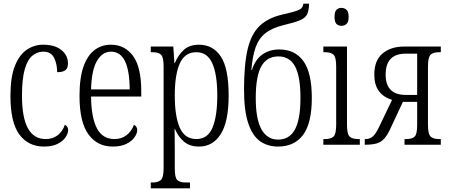

<svg xmlns="http://www.w3.org/2000/svg" viewBox="-20 -790 2451 1048"><path d="M220 10Q135 10 86 -55.5Q37 -121 37 -267Q37 -371 62 -432Q87 -493 127.5 -519.5Q168 -546 216 -546Q279 -546 315 -517Q351 -488 351 -444Q351 -417 336.5 -406.5Q322 -396 292 -396Q292 -440 275.5 -474Q259 -508 216 -508Q183 -508 156.5 -486Q130 -464 115 -411.5Q100 -359 100 -267Q100 -31 229 -31Q268 -31 295 -52Q322 -73 334 -109Q352 -100 352 -80Q352 -62 338 -41Q324 -20 295 -5Q266 10 220 10Z M595 10Q511 10 462.5 -57Q414 -124 414 -266Q414 -367 436.5 -428.5Q459 -490 497.5 -518Q536 -546 585 -546Q661 -546 706 -485Q751 -424 751 -292V-263H477Q478 -150 508.5 -90.5Q539 -31 605 -31Q643 -31 670.5 -52Q698 -73 711 -109Q729 -100 729 -80Q729 -62 714.5 -41Q700 -20 670.5 -5Q641 10 595 10ZM688 -302Q687 -407 661.5 -457.5Q636 -508 586 -508Q539 -508 509.5 -458Q480 -408 477 -302Z M803 238V206H814Q843 206 858 192.5Q873 179 873 128V-427Q873 -478 859 -491.5Q845 -505 814 -505H803V-536H926L932 -445H934Q952 -489 983 -517.5Q1014 -546 1066 -546Q1142 -546 1185 -482Q1228 -418 1228 -269Q1228 -126 1185 -58Q1142 10 1066 10Q1016 10 984.5 -16.5Q953 -43 935 -86H933Q933 -66 933.5 -37.5Q934 -9 934 24V131Q934 181 948.5 193.5Q963 206 992 206H1017V238ZM1052 -31Q1114 -31 1140 -93.5Q1166 -156 1166 -269Q1166 -383 1139 -444Q1112 -505 1052 -505Q989 -505 961.5 -444Q934 -383 934 -269Q934 -154 961.5 -92.5Q989 -31 1052 -31Z M1498 10Q1440 10 1398.5 -20Q1357 -50 1334.5 -118.5Q1312 -187 1312 -301Q1312 -439 1332 -522.5Q1352 -606 1398 -649.5Q1444 -693 1523 -711Q1571 -722 1594.5 -729.5Q1618 -737 1626 -746Q1634 -755 1636 -770H1667Q1666 -732 1656.5 -712Q1647 -692 1617.5 -679.5Q1588 -667 1528 -653Q1463 -637 1427 -607.5Q1391 -578 1374.5 -529.5Q1358 -481 1352 -408H1355Q1373 -465 1412 -492.5Q1451 -520 1505 -520Q1590 -520 1636 -456.5Q1682 -393 1682 -255Q1682 -118 1634.5 -54Q1587 10 1498 10ZM1498 -28Q1560 -28 1590 -83.5Q1620 -139 1620 -255Q1620 -373 1590.5 -427.5Q1561 -482 1500 -482Q1436 -482 1406 -427.5Q1376 -373 1376 -255Q1376 -139 1407.5 -83.5Q1439 -28 1498 -28Z M1844 -649Q1827 -649 1816.5 -659.5Q1806 -670 1806 -698Q1806 -726 1816.5 -736.5Q1827 -747 1844 -747Q1860 -747 1871.5 -736.5Q1883 -726 1883 -698Q1883 -670 1871.5 -659.5Q1860 -649 1844 -649ZM1745 0V-31H1755Q1786 -31 1800.5 -44.5Q1815 -58 1815 -109V-427Q1815 -478 1800.5 -491.5Q1786 -505 1755 -505H1745V-536H1874V-109Q1874 -58 1888.5 -44.5Q1903 -31 1934 -31H1944V0Z M1971 0V-31H1975Q2001 -31 2017.5 -47.5Q2034 -64 2052 -103L2120 -245Q2073 -259 2048 -293Q2023 -327 2023 -383Q2023 -460 2068 -498Q2113 -536 2187 -536H2386V-505H2376Q2345 -505 2330.5 -491.5Q2316 -478 2316 -427V-109Q2316 -58 2330.5 -44.5Q2345 -31 2376 -31H2386V0H2188V-31H2197Q2229 -31 2243 -44Q2257 -57 2257 -107V-234H2179L2110 -86Q2094 -52 2077 -33Q2060 -14 2035.5 -7Q2011 0 1971 0ZM2194 -272H2257V-497H2194Q2085 -497 2085 -383Q2085 -272 2194 -272Z"/></svg>

Font: Noto Serif ExtraCondensed Light
Style: Regular
Weight: 300
Width: 2
Designer: Monotype Design Team
Foundry: Monotype Imaging Inc.
Version: Version 2.014; ttfautohint (v1.8.4.7-5d5b)